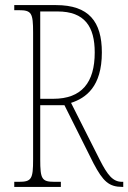

<svg xmlns="http://www.w3.org/2000/svg" viewBox="-20 -734 504 754"><path d="M36 0H219V-20H194C144 -20 138 -31 138 -108V-321H233L347 -93C385 -21 408 0 461 0H464V-20H459C423 -20 402 -47 372 -106L259 -330C317 -349 380 -393 380 -528C380 -649 329 -714 200 -714H36V-694H54C104 -694 110 -683 110 -606V-108C110 -31 104 -20 54 -20H36ZM189 -346H138V-689H206C313 -689 352 -629 352 -528C352 -410 301 -346 189 -346Z"/></svg>

Font: Noto Serif Hebrew ExtraCondensed Thin
Style: Regular
Weight: 100
Width: 2
Designer: Monotype Design Team
Foundry: Monotype Imaging Inc.
Version: Version 2.004